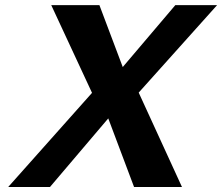

<svg xmlns="http://www.w3.org/2000/svg" viewBox="-20 -743 883 763"><path d="M183.6 -722.7H375L467.8 -476.6L676.8 -722.7H842.8L531.2 -375L703.1 0H512.7L410.2 -272.5L178.7 0H12.7L345.7 -374Z"/></svg>

Font: FreeUniversal
Style: BoldItalic
Weight: 700
Italic angle: -11°
Version: Version 1.001 March 22, 2017